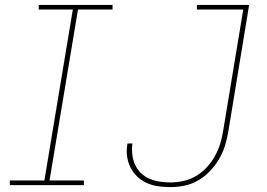

<svg xmlns="http://www.w3.org/2000/svg" viewBox="-20 -755 1090 783"><path d="M20 0V-19H161L277 -716H138V-735H439V-716H298L182 -19H322V0ZM675 8Q649 8 624.5 4.5Q600 1 578 -9Q556 -19 539 -35.5Q522 -52 511.5 -73.5Q501 -95 498 -120Q495 -145 500 -170Q500 -170 500 -170Q500 -170 500 -170H520Q520 -170 520 -170Q520 -170 520 -170Q517 -148 519.5 -125.5Q522 -103 530.5 -84Q539 -65 554 -50Q569 -35 588.5 -26.5Q608 -18 630 -14.5Q652 -11 675 -11Q701 -11 728 -17Q755 -23 779 -37Q803 -51 823 -72.5Q843 -94 856.5 -118.5Q870 -143 878 -169Q886 -195 890 -221L972 -716H783V-735H996L911 -218Q906 -189 897.5 -161Q889 -133 873.5 -106.5Q858 -80 836.5 -57.5Q815 -35 788.5 -19.5Q762 -4 732.5 2Q703 8 675 8Z"/></svg>

Font: Iosevka Etoile Thin Oblique
Style: Regular
Weight: 100
Italic angle: -9°
Designer: Belleve Invis
Foundry: Belleve Invis
Version: Version 15.5.2; ttfautohint (v1.8.4)